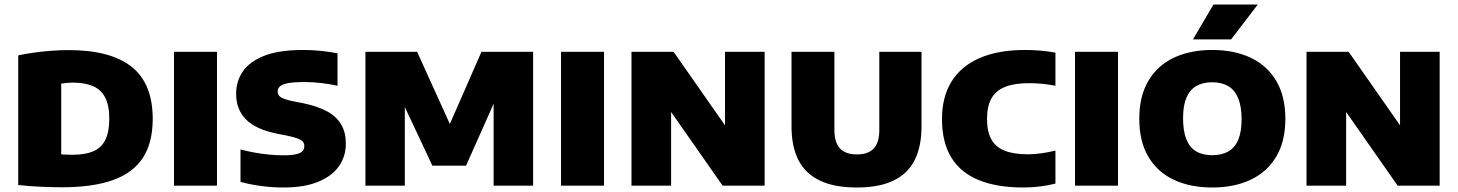

<svg xmlns="http://www.w3.org/2000/svg" viewBox="-20 -825 6477 853"><path d="M256 7Q210.5 7 158.2 4.5Q106 2 61 -3V-579Q93 -586 130.8 -591.2Q168.5 -596.5 208 -599.5Q247.5 -602.5 284.5 -602.5Q471 -602.5 564.8 -528.2Q658.5 -454 658.5 -297Q658.5 -190 614.2 -123Q570 -56 480.5 -24.5Q391 7 256 7ZM304.5 -137.5Q358.5 -137.5 394.2 -152.8Q430 -168 447.8 -203.2Q465.5 -238.5 465.5 -298Q465.5 -357 447 -392.2Q428.5 -427.5 392.2 -442.8Q356 -458 303.5 -458Q291 -458 276.8 -456.8Q262.5 -455.5 252 -453.5V-139Q266.5 -138 279.5 -137.8Q292.5 -137.5 304.5 -137.5Z M753 0V-595H944V0Z M1239.5 8Q1187.5 8 1137.5 1Q1087.5 -6 1048.5 -17V-161Q1078.5 -153 1112 -147Q1145.5 -141 1178 -138Q1210.5 -135 1237 -135Q1275.5 -135 1296 -140Q1316.5 -145 1324.2 -154Q1332 -163 1332 -175.5Q1332 -186 1326.5 -194Q1321 -202 1304.8 -208.8Q1288.5 -215.5 1257.5 -222L1209 -231.5Q1116 -250.5 1072.5 -294.8Q1029 -339 1029 -408.5Q1029 -464.5 1059.5 -508.5Q1090 -552.5 1155.5 -577.8Q1221 -603 1326.5 -603Q1368 -603 1408 -598.8Q1448 -594.5 1479.5 -588V-444Q1446 -451.5 1408 -456Q1370 -460.5 1331.5 -460.5Q1282.5 -460.5 1257 -455Q1231.5 -449.5 1222.5 -440Q1213.5 -430.5 1213.5 -419Q1213.5 -404 1225 -394.8Q1236.5 -385.5 1277.5 -376L1326.5 -366.5Q1392 -353 1434 -329.8Q1476 -306.5 1496.2 -271.2Q1516.5 -236 1516.5 -187Q1516.5 -130.5 1485.8 -86.5Q1455 -42.5 1393.2 -17.2Q1331.5 8 1239.5 8Z M1603.5 0V-595H1833L1988 -253.5H1969.5L2119 -595H2348.5V0H2173V-434.5H2204.5L2050.5 -89H1901L1738.5 -434.5H1778.5V0Z M2472.5 0V-595H2663.5V0Z M2785.5 0V-595H2972.5L3227 -231H3201V-595H3377V0H3190.5L2936 -364H2961.5V0Z M3787 8Q3686 8 3621.8 -23Q3557.5 -54 3527 -114.2Q3496.5 -174.5 3496.5 -263V-595H3687V-247.5Q3687 -191.5 3712 -165.2Q3737 -139 3787 -139Q3837 -139 3861.8 -165.2Q3886.5 -191.5 3886.5 -247.5V-595H4074V-263Q4074 -174.5 4043.8 -114.2Q4013.5 -54 3950 -23Q3886.5 8 3787 8Z M4527 8Q4409 8 4328.2 -25Q4247.5 -58 4206.2 -125.5Q4165 -193 4165 -296Q4165 -394 4207.2 -462.5Q4249.5 -531 4332 -567Q4414.5 -603 4534 -603Q4568.5 -603 4603.2 -600Q4638 -597 4669 -591V-444Q4641.5 -449.5 4612.2 -452.5Q4583 -455.5 4551.5 -455.5Q4486 -455.5 4444.8 -438.8Q4403.5 -422 4384.2 -387Q4365 -352 4365 -297Q4365 -241.5 4383.8 -206.8Q4402.5 -172 4442.8 -155.8Q4483 -139.5 4546.5 -139.5Q4577 -139.5 4608.8 -144.2Q4640.5 -149 4669 -156V-9.5Q4640 -1.5 4601.8 3.2Q4563.5 8 4527 8Z M4756 0V-595H4947V0Z M5365.5 8Q5267.5 8 5194.5 -26.5Q5121.5 -61 5081.5 -129Q5041.5 -197 5041.5 -297Q5041.5 -397 5081.5 -465.2Q5121.5 -533.5 5194.2 -568.2Q5267 -603 5365.5 -603Q5464 -603 5537 -568.2Q5610 -533.5 5650.2 -465.2Q5690.5 -397 5690.5 -297Q5690.5 -197.5 5650.2 -129.5Q5610 -61.5 5537 -26.8Q5464 8 5365.5 8ZM5365.5 -135.5Q5408 -135.5 5437.2 -152.2Q5466.5 -169 5481.2 -204.2Q5496 -239.5 5496 -294.5Q5496 -352 5480.8 -388.8Q5465.5 -425.5 5436.5 -442.5Q5407.5 -459.5 5365.5 -459.5Q5324 -459.5 5295 -443Q5266 -426.5 5251 -391.2Q5236 -356 5236 -300.5Q5236 -242 5250.8 -205.8Q5265.5 -169.5 5294.2 -152.5Q5323 -135.5 5365.5 -135.5ZM5280 -650 5371 -805H5568L5449.5 -650Z M5784.5 0V-595H5971.5L6226 -231H6200V-595H6376V0H6189.5L5935 -364H5960.5V0Z"/></svg>

Font: Encode Sans SC ExtraBold
Style: Regular
Weight: 800
Version: Version 3.002